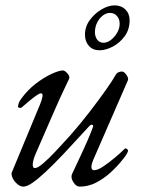

<svg xmlns="http://www.w3.org/2000/svg" viewBox="-20 -680 549 714"><path d="M67 14Q56 14 44.5 4.5Q33 -5 27 -18Q21 -31 24 -39L129 -292Q136 -309 138 -321Q140 -333 132 -333Q127 -333 115.5 -325Q104 -317 89.5 -305Q75 -293 60 -280Q58 -278 52.5 -279Q47 -280 47 -283Q47 -287 49 -294.5Q51 -302 59 -313Q84 -347 114.5 -370Q145 -393 172.5 -405.5Q200 -418 214 -418Q219 -418 225.5 -412.5Q232 -407 236 -399.5Q240 -392 236 -385Q203 -317 173 -247Q143 -177 113 -109Q104 -89 102 -72Q100 -55 110 -55Q120 -55 140 -72Q160 -89 185.5 -116Q211 -143 239 -174Q277 -217 312.5 -263Q348 -309 374 -346Q400 -383 408 -398Q413 -408 420 -411Q427 -414 433 -414Q439 -414 445 -408Q451 -402 454.5 -394Q458 -386 455 -380L327 -86Q319 -67 320 -57Q321 -47 330 -47Q343 -47 364 -61Q385 -75 407 -93.5Q429 -112 444 -127Q445 -128 447 -128Q450 -128 453 -125.5Q456 -123 456 -119Q456 -117 455 -115Q454 -113 452.5 -110Q451 -107 448.5 -103Q446 -99 442.5 -94.5Q439 -90 434 -84Q415 -60 390 -37.5Q365 -15 336.5 -0.5Q308 14 276 14Q263 14 252.5 -3Q242 -20 248 -33Q262 -63 278 -97Q294 -131 306.5 -160Q319 -189 324 -203Q329 -215 323 -216Q317 -217 312 -211Q260 -154 220 -111.5Q180 -69 150.5 -41.5Q121 -14 100.5 0Q80 14 67 14ZM350 -493Q325 -493 310.5 -509.5Q296 -526 296 -551Q296 -581 314 -605.5Q332 -630 357.5 -645Q383 -660 406 -660Q431 -660 446.5 -644.5Q462 -629 462 -605Q462 -570 443.5 -545Q425 -520 399 -506.5Q373 -493 350 -493ZM365 -521Q379 -521 392.5 -531.5Q406 -542 415.5 -558Q425 -574 425 -592Q425 -609 415 -620.5Q405 -632 389 -632Q375 -632 362 -622Q349 -612 341 -595.5Q333 -579 333 -560Q333 -544 341.5 -532.5Q350 -521 365 -521Z"/></svg>

Font: EB Garamond
Style: Italic
Weight: 400
Italic angle: -17.2°
Designer: Georg Duffner and Octavio Pardo
Foundry: Georg Duffner
Version: Version 1.001